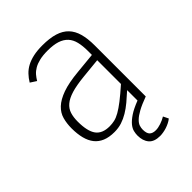

<svg xmlns="http://www.w3.org/2000/svg" viewBox="-204 -634 926 926"><g transform="rotate(-45 259.0 -171.5)"><path d="M430.2 153.8Q421.4 161.1 410.2 166.7Q398.9 172.4 387 176.3Q375 180.2 363 182.1Q351.1 184.1 341.8 184.1Q301.3 184.1 283.2 162.6Q265.1 141.1 265.1 105Q265.1 92.3 268.6 77.9Q272 63.5 284.4 48.3Q296.9 33.2 320.6 17.3Q344.2 1.5 384.8 -14.2V-85Q360.8 -63 338.9 -44.7Q316.9 -26.4 294.9 -13.2Q272.9 0 249.5 7.6Q226.1 15.1 199.2 15.1Q163.1 15.1 137.7 4.6Q112.3 -5.9 96.2 -26.1Q80.1 -46.4 72.5 -76.2Q64.9 -106 64.9 -144Q64.9 -177.2 72.8 -205.8Q80.6 -234.4 103.8 -256.3Q127 -278.3 169.2 -293.5Q211.4 -308.6 279.8 -314.9L384.8 -325.2V-352.1Q384.8 -387.2 378.4 -413.3Q372.1 -439.5 356.2 -456.8Q340.3 -474.1 314 -482.7Q287.6 -491.2 248 -491.2Q216.3 -491.2 193.6 -485.8Q170.9 -480.5 154.8 -471.2Q138.7 -461.9 127.9 -449.5Q117.2 -437 108.9 -422.9L78.1 -442.9Q89.8 -462.4 104.7 -478Q119.6 -493.7 139.6 -504.4Q159.7 -515.1 186.3 -521Q212.9 -526.9 248 -526.9Q297.9 -526.9 332 -516.4Q366.2 -505.9 387.2 -483.9Q408.2 -461.9 417.5 -428.2Q426.8 -394.5 426.8 -348.1V0Q385.7 15.1 361.3 28.6Q336.9 42 324 54.7Q311 67.4 307.1 79.3Q303.2 91.3 303.2 103Q303.2 128.9 314 139.4Q324.7 149.9 346.2 149.9Q361.8 149.9 381.6 143.3Q401.4 136.7 417 127ZM384.8 -289.1 282.2 -278.8Q228.5 -273.4 194.8 -263.2Q161.1 -252.9 142.1 -236.8Q123 -220.7 116 -198.2Q108.9 -175.8 108.9 -146Q108.9 -80.6 130.6 -50.8Q152.3 -21 202.1 -21Q219.2 -21 235.6 -24.7Q252 -28.3 272.2 -39.8Q292.5 -51.3 319.3 -72Q346.2 -92.8 384.8 -127Z"/></g></svg>

Font: Clear Sans Thin
Style: Regular
Weight: 250
Foundry: Intel Corporation
Version: Version 1.00